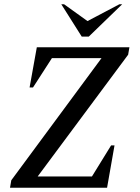

<svg xmlns="http://www.w3.org/2000/svg" viewBox="-20 -882 656 902"><path d="M27 0 33 -35 457 -609H224L135 -471H119L153 -660H588L582 -625L157 -53H412L502 -199H518L483 0ZM364 -710 268 -862H281L391 -783L541 -862H554L397 -710Z"/></svg>

Font: Spectral SC Medium
Style: Italic
Weight: 500
Italic angle: -10°
Designer: Jean-Baptiste Levee
Foundry: Production Type
Version: Version 2.001